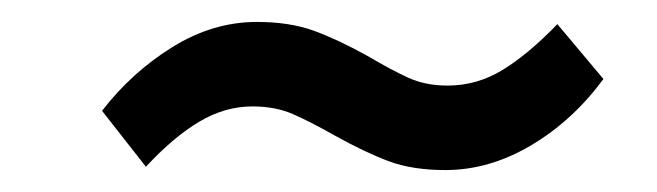

<svg xmlns="http://www.w3.org/2000/svg" viewBox="-20 -423 599 175"><path d="M113 -271 73 -322Q100 -357 137 -380Q174 -403 214 -403Q244 -403 266 -395Q288 -387 315 -372Q337 -359 352.5 -352Q368 -345 388 -345Q415 -345 438.5 -359.5Q462 -374 488 -401L530 -351Q502 -313 464 -290.5Q426 -268 386 -268Q356 -268 334.5 -276Q313 -284 286 -299Q263 -312 247 -319Q231 -326 210 -326Q185 -326 161.5 -312Q138 -298 113 -271Z"/></svg>

Font: Haskoy
Style: Italic
Weight: 400
Designer: Ertekin Erdin
Foundry: Ertekin Erdin
Version: Version 2.000; ttfautohint (v1.8.4.7-5d5b)